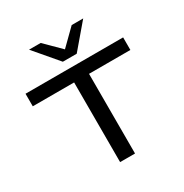

<svg xmlns="http://www.w3.org/2000/svg" viewBox="-211 -1108 1215 1271"><g transform="rotate(-30 397.0 -473.0)"><path d="M340 0V-609H24V-705H770V-609H454V0ZM344 -765 190 -946H279L397 -829L516 -946H604L450 -765Z"/></g></svg>

Font: Nunito Sans 7pt Expanded Medium
Style: Regular
Weight: 500
Width: 7
Designer: Vernon Adams
Foundry: Vernon Adams
Version: Version 3.101;gftools[0.9.27]